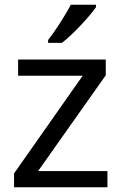

<svg xmlns="http://www.w3.org/2000/svg" viewBox="-20 -786 510 806"><path d="M383 -756V-766H277C254 -721 211 -655 182 -618V-606H240C287 -642 358 -719 383 -756ZM431 0V-68H140L424 -470V-536H56V-468H327L39 -58V0Z"/></svg>

Font: Noto Sans Gujarati UI
Style: Regular
Weight: 400
Designer: Jelle Bosma - Monotype Design Team, Universal Thirst
Foundry: Monotype Imaging Inc.
Version: Version 2.106